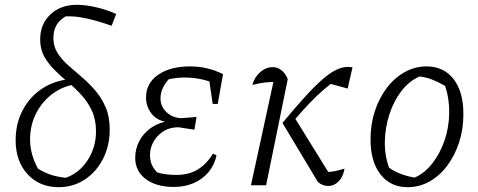

<svg xmlns="http://www.w3.org/2000/svg" viewBox="-20 -770 1987 798"><path d="M224 8Q144 8 94.5 -46Q45 -100 45 -187Q45 -256 74 -311.5Q103 -367 154 -401Q205 -435 271 -441L288 -419Q232 -408 191 -374.5Q150 -341 127.5 -293.5Q105 -246 105 -191Q105 -128 138 -69Q164 -53 190.5 -44Q217 -35 253 -31Q310 -51 344.5 -104.5Q379 -158 379 -224Q379 -273 362 -309.5Q345 -346 319 -374.5Q293 -403 263 -428Q233 -453 207 -479Q181 -505 164 -535Q147 -565 147 -606Q147 -670 189.5 -710Q232 -750 299 -750Q336 -750 379 -740Q422 -730 463 -712L444 -663Q401 -678 368.5 -686.5Q336 -695 308.5 -699Q281 -703 253 -702Q227 -687 214.5 -665Q202 -643 202 -611Q202 -577 219 -550Q236 -523 262.5 -499.5Q289 -476 319 -450.5Q349 -425 375.5 -394.5Q402 -364 419 -324.5Q436 -285 436 -232Q436 -164 408 -109.5Q380 -55 332 -23.5Q284 8 224 8Z M703 7Q629 7 585.5 -26Q542 -59 542 -114Q542 -150 557.5 -181Q573 -212 601.5 -234Q630 -256 666 -264Q629 -272 608 -300Q587 -328 587 -366Q587 -424 637 -459Q687 -494 770 -494Q805 -494 838.5 -486.5Q872 -479 907 -462L889 -418Q828 -443 770.5 -447Q713 -451 654 -434L696 -454Q672 -434 659.5 -410Q647 -386 647 -361Q647 -327 673 -303Q699 -279 736 -279L797 -284L788 -231L722 -241Q683 -241 655 -221.5Q627 -202 613.5 -172Q600 -142 604.5 -109.5Q609 -77 634 -53Q669 -43 713 -43Q764 -43 801 -65Q838 -87 865 -131L880 -125Q872 -85 847 -55Q822 -25 785 -9Q748 7 703 7ZM864 -338 846 -462H907L885 -338Z M1301 -14 1154 -259 1199 -290 1361 -28 1326 -56Q1340 -55 1353 -56Q1366 -57 1380 -60.5Q1394 -64 1412 -69Q1408 -46 1398 -30Q1388 -14 1374 -5.5Q1360 3 1344 3Q1333 3 1322 -1Q1311 -5 1301 -14ZM1154 -259Q1207 -323 1247.5 -367.5Q1288 -412 1319.5 -439.5Q1351 -467 1377 -479.5Q1403 -492 1425 -492Q1430 -492 1434.5 -491.5Q1439 -491 1445 -490L1425 -402L1340 -425L1381 -441Q1352 -420 1325 -397Q1298 -374 1265.5 -340Q1233 -306 1188 -253ZM1023 0 1123 -460 1134 -429Q1103 -430 1080 -427Q1057 -424 1029 -417Q1035 -440 1048.5 -456.5Q1062 -473 1078.5 -482Q1095 -491 1113 -491Q1133 -491 1149.5 -478.5Q1166 -466 1176 -441L1086 0Z M1674 8Q1603 8 1561.5 -45Q1520 -98 1520 -190Q1520 -254 1538 -308.5Q1556 -363 1588 -405Q1620 -447 1662.5 -470.5Q1705 -494 1753 -494Q1824 -494 1865 -441.5Q1906 -389 1906 -296Q1906 -232 1888 -177.5Q1870 -123 1838.5 -81Q1807 -39 1765 -15.5Q1723 8 1674 8ZM1703 -32Q1744 -49 1776.5 -90.5Q1809 -132 1827.5 -186Q1846 -240 1847 -299.5Q1848 -359 1830 -413Q1804 -428 1778 -438.5Q1752 -449 1724 -452Q1681 -434 1649 -392.5Q1617 -351 1599 -296.5Q1581 -242 1579.5 -183.5Q1578 -125 1597 -73Q1620 -57 1646.5 -47Q1673 -37 1703 -32Z"/></svg>

Font: Piazzolla 8pt ExtraLight
Style: Italic
Weight: 250
Italic angle: -11.3°
Designer: Juan Pablo del Peral
Foundry: Huerta Tipografica
Version: Version 2.001